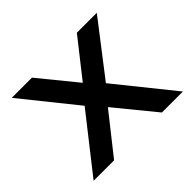

<svg xmlns="http://www.w3.org/2000/svg" viewBox="-139 -826 1028 1028"><g transform="rotate(-45 375.0 -312.0)"><path d="M45 0 295 -318 49 -624H202L375 -412L542 -624H693L461 -323L721 0H562L378 -225L200 0Z"/></g></svg>

Font: Inconsolata ExtraExpanded ExtraBold
Style: Regular
Weight: 800
Width: 8
Monospace: yes
Designer: Raph Levien, Cyreal, Brenton Simpson
Foundry: Raph Levien, Cyreal, Google
Version: Version 3.001; ttfautohint (v1.8.2.53-6de2)